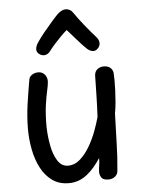

<svg xmlns="http://www.w3.org/2000/svg" viewBox="-58 -886 697 944"><g transform="rotate(-5 291.0 -414.5)"><path d="M244 12Q195 12 161 -13Q127 -38 106 -79Q85 -120 75.5 -170Q66 -220 66 -269Q66 -331 75 -393Q84 -455 94 -512Q96 -526 109.5 -535Q123 -544 140 -544Q160 -544 172 -530Q184 -516 184 -496Q183 -478 176.5 -450Q170 -422 164 -379.5Q158 -337 158 -274Q159 -228 167.5 -182Q176 -136 195.5 -105Q215 -74 247 -74Q280 -74 306.5 -97.5Q333 -121 354 -156.5Q375 -192 389.5 -231Q404 -270 412 -300Q415 -357 416 -408Q417 -459 418 -504Q419 -524 432.5 -534.5Q446 -545 465 -545Q478 -545 488 -540Q498 -535 504 -525.5Q510 -516 510 -502Q511 -492 511 -470.5Q511 -449 510 -422Q509 -395 506.5 -365.5Q504 -336 499 -309Q496 -235 494.5 -165Q493 -95 486 -27Q485 -11 472 0Q459 11 439 11Q413 11 404.5 -2Q396 -15 396 -30Q396 -39 397.5 -49Q399 -59 400.5 -71Q402 -83 402 -98Q387 -75 370 -55Q353 -35 334 -20Q315 -5 292.5 3.5Q270 12 244 12ZM207 -642Q197 -628 180.5 -625.5Q164 -623 149 -637Q139 -647 141 -661.5Q143 -676 152 -689Q167 -712 188 -737.5Q209 -763 229 -786Q249 -809 261 -821Q272 -831 282 -836Q292 -841 302 -841Q313 -841 322.5 -835.5Q332 -830 339 -819Q355 -795 384.5 -758Q414 -721 441 -691Q452 -679 453.5 -664Q455 -649 444 -637Q431 -622 415.5 -625Q400 -628 388 -640Q368 -659 343.5 -687.5Q319 -716 298 -739Q285 -728 268 -711Q251 -694 235 -676Q219 -658 207 -642Z"/></g></svg>

Font: Playpen Sans Deva
Style: Regular
Weight: 400
Designer: Pooja Saxena, Gunjan Panchal, Laura Meseguer, Veronika Burian, José Scaglione
Foundry: TypeTogether
Version: Version 2.000